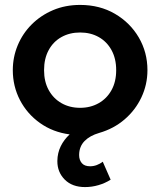

<svg xmlns="http://www.w3.org/2000/svg" viewBox="-20 -535 650 780"><path d="M325.5 225Q273.5 225 243.2 194.8Q213 164.5 213 120Q213 119 213 118.5Q213.5 86 226.8 59Q240 32 263 11Q195 2 142.8 -35Q90.5 -72 61.2 -128.2Q32 -184.5 32 -250Q32 -303 52 -351Q72 -399 108.8 -435.8Q145.5 -472.5 195.5 -493.8Q245.5 -515 305.5 -515Q385 -515 446.8 -479Q508.5 -443 543.8 -382.8Q579 -322.5 579 -250Q579 -191.5 554.5 -139.5Q530 -87.5 486 -49.8Q442 -12 383 5Q345 16 323.5 38Q302 60 301.5 93.5Q301.5 94.5 301.5 95.5Q301.5 114.5 312.2 127.5Q323 140.5 346 140.5Q360 140.5 373.2 135.5Q386.5 130.5 397.5 122L429.5 195Q406.5 209.5 379.8 217.2Q353 225 325.5 225ZM305.5 -97Q347.5 -97 380.8 -115.8Q414 -134.5 433 -168.8Q452 -203 452 -250Q452 -297 433 -331.5Q414 -366 381 -384.5Q348 -403 305.5 -403Q263 -403 229.8 -384.5Q196.5 -366 177.8 -331.5Q159 -297 159 -250Q159 -203 178 -168.8Q197 -134.5 230 -115.8Q263 -97 305.5 -97Z"/></svg>

Font: Geologica EX Med
Style: Regular
Weight: 500
Designer: Sindre Bremnes, Frode Helland
Foundry: Monokrom Skriftforlag AS
Version: Version 1.010;gftools[0.9.28]